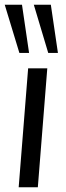

<svg xmlns="http://www.w3.org/2000/svg" viewBox="-20 -792 278 812"><path d="M99 -503H180L140 0H59ZM0 -772H73L103 -568H62ZM123 -772H195L225 -568H184Z"/></svg>

Font: Muli
Style: Italic
Weight: 400
Italic angle: -4.541°
Designer: Vernon Adams
Foundry: Vernon Adams
Version: Version 2.001